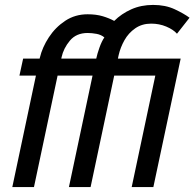

<svg xmlns="http://www.w3.org/2000/svg" viewBox="-20 -760 790 780"><path d="M30 0 126 -453H59L74 -522H141L142 -526Q152 -568 178.5 -608.5Q205 -649 245 -675.5Q285 -702 336 -702Q371 -702 397.5 -694Q424 -686 444 -675Q473 -704 513 -722Q553 -740 602 -740Q652 -740 689.5 -722.5Q727 -705 750 -688L699 -623Q684 -640 655.5 -652Q627 -664 594 -664Q557 -664 529.5 -645Q502 -626 485.5 -596.5Q469 -567 462 -536L459 -522H714L603 0H515L611 -453H444L348 0H260L356 -453H214L118 0ZM229 -522H371Q375 -541 384 -566.5Q393 -592 404 -608Q391 -619 372 -622.5Q353 -626 336 -626Q290 -626 264 -595Q238 -564 230 -527Z"/></svg>

Font: Raleway Medium
Style: Italic
Weight: 500
Italic angle: -12°
Designer: Matt McInerney, Pablo Impallari, Rodrigo Fuenzalida
Foundry: Matt McInerney, Pablo Impallari, Rodrigo Fuenzalida
Version: Version 4.026